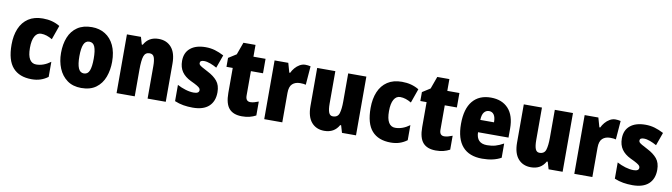

<svg xmlns="http://www.w3.org/2000/svg" viewBox="-35 -1217 6230 1780"><g transform="rotate(10 3080.0 -327.0)"><path d="M273 10Q157 10 96 -58.5Q35 -127 35 -274Q35 -361 62.5 -426Q90 -491 144.5 -527Q199 -563 280 -563Q327 -563 366.5 -552.5Q406 -542 441 -521L394 -388Q367 -404 341 -412.5Q315 -421 288 -421Q251 -421 229.5 -383.5Q208 -346 208 -274Q208 -202 229.5 -167Q251 -132 291 -132Q360 -132 426 -181V-39Q394 -15 356.5 -2.5Q319 10 273 10Z M981 -278Q981 -201 956.5 -135Q932 -69 878.5 -29.5Q825 10 740 10Q661 10 607.5 -29Q554 -68 527 -133.5Q500 -199 500 -278Q500 -361 526 -425.5Q552 -490 606 -526.5Q660 -563 742 -563Q813 -563 867 -529.5Q921 -496 951 -432.5Q981 -369 981 -278ZM673 -277Q673 -203 689 -165Q705 -127 741 -127Q778 -127 793 -165Q808 -203 808 -278Q808 -352 793 -389Q778 -426 741 -426Q705 -426 689 -389Q673 -352 673 -277Z M1370 -563Q1446 -563 1490.5 -511.5Q1535 -460 1535 -360V0H1364V-306Q1364 -361 1353 -389Q1342 -417 1310 -417Q1270 -417 1256.5 -378.5Q1243 -340 1243 -250V0H1072V-553H1204L1224 -484H1233Q1276 -563 1370 -563Z M1992 -170Q1992 -84 1940.5 -37Q1889 10 1789 10Q1743 10 1701.5 3Q1660 -4 1619 -21V-174Q1656 -154 1697.5 -141.5Q1739 -129 1775 -129Q1825 -129 1825 -160Q1825 -170 1818.5 -178.5Q1812 -187 1792 -199Q1772 -211 1731 -230Q1675 -257 1646.5 -298Q1618 -339 1618 -400Q1618 -478 1669.5 -520.5Q1721 -563 1813 -563Q1859 -563 1900 -551Q1941 -539 1985 -516L1941 -393Q1911 -410 1879 -422Q1847 -434 1820 -434Q1782 -434 1782 -409Q1782 -399 1788 -392Q1794 -385 1812.5 -374Q1831 -363 1870 -343Q1927 -314 1959.5 -275Q1992 -236 1992 -170Z M2307 -133Q2325 -133 2344 -138.5Q2363 -144 2384 -152V-21Q2356 -6 2324.5 2Q2293 10 2253 10Q2172 10 2132 -35Q2092 -80 2092 -182V-417H2033V-501L2107 -548L2149 -664H2263V-553H2377V-417H2263V-187Q2263 -133 2307 -133Z M2751 -563Q2775 -563 2800 -557L2786 -381Q2776 -384 2763.5 -385.5Q2751 -387 2732 -387Q2687 -387 2659.5 -362Q2632 -337 2632 -276V0H2462V-553H2591L2616 -465H2624Q2635 -489 2654 -511.5Q2673 -534 2698 -548.5Q2723 -563 2751 -563Z M3326 -553V0H3194L3174 -68H3165Q3122 10 3028 10Q2952 10 2907.5 -41.5Q2863 -93 2863 -193V-553H3034V-248Q3034 -192 3045 -164Q3056 -136 3083 -136Q3130 -136 3142.5 -177Q3155 -218 3155 -289V-553Z M3653 10Q3537 10 3476 -58.5Q3415 -127 3415 -274Q3415 -361 3442.5 -426Q3470 -491 3524.5 -527Q3579 -563 3660 -563Q3707 -563 3746.5 -552.5Q3786 -542 3821 -521L3774 -388Q3747 -404 3721 -412.5Q3695 -421 3668 -421Q3631 -421 3609.5 -383.5Q3588 -346 3588 -274Q3588 -202 3609.5 -167Q3631 -132 3671 -132Q3740 -132 3806 -181V-39Q3774 -15 3736.5 -2.5Q3699 10 3653 10Z M4132 -133Q4150 -133 4169 -138.5Q4188 -144 4209 -152V-21Q4181 -6 4149.5 2Q4118 10 4078 10Q3997 10 3957 -35Q3917 -80 3917 -182V-417H3858V-501L3932 -548L3974 -664H4088V-553H4202V-417H4088V-187Q4088 -133 4132 -133Z M4498 -562Q4603 -562 4662.5 -497.5Q4722 -433 4722 -310V-225H4435Q4437 -121 4537 -121Q4580 -121 4615.5 -131Q4651 -141 4692 -164V-30Q4621 10 4514 10Q4392 10 4329 -61.5Q4266 -133 4266 -274Q4266 -416 4326.5 -489Q4387 -562 4498 -562ZM4503 -436Q4475 -436 4456.5 -414Q4438 -392 4436 -341H4565Q4565 -389 4548.5 -412.5Q4532 -436 4503 -436Z M5271 -553V0H5139L5119 -68H5110Q5067 10 4973 10Q4897 10 4852.5 -41.5Q4808 -93 4808 -193V-553H4979V-248Q4979 -192 4990 -164Q5001 -136 5028 -136Q5075 -136 5087.5 -177Q5100 -218 5100 -289V-553Z M5670 -563Q5694 -563 5719 -557L5705 -381Q5695 -384 5682.5 -385.5Q5670 -387 5651 -387Q5606 -387 5578.5 -362Q5551 -337 5551 -276V0H5381V-553H5510L5535 -465H5543Q5554 -489 5573 -511.5Q5592 -534 5617 -548.5Q5642 -563 5670 -563Z M6132 -170Q6132 -84 6080.5 -37Q6029 10 5929 10Q5883 10 5841.5 3Q5800 -4 5759 -21V-174Q5796 -154 5837.5 -141.5Q5879 -129 5915 -129Q5965 -129 5965 -160Q5965 -170 5958.5 -178.5Q5952 -187 5932 -199Q5912 -211 5871 -230Q5815 -257 5786.5 -298Q5758 -339 5758 -400Q5758 -478 5809.5 -520.5Q5861 -563 5953 -563Q5999 -563 6040 -551Q6081 -539 6125 -516L6081 -393Q6051 -410 6019 -422Q5987 -434 5960 -434Q5922 -434 5922 -409Q5922 -399 5928 -392Q5934 -385 5952.5 -374Q5971 -363 6010 -343Q6067 -314 6099.5 -275Q6132 -236 6132 -170Z"/></g></svg>

Font: Noto Sans Gujarati UI Condensed Black
Style: Regular
Weight: 900
Width: 3
Designer: Jelle Bosma - Monotype Design Team, Universal Thirst
Foundry: Monotype Imaging Inc.
Version: Version 2.106; ttfautohint (v1.8.4.7-5d5b)